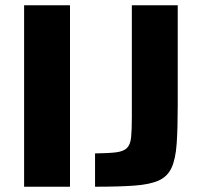

<svg xmlns="http://www.w3.org/2000/svg" viewBox="-20 -708 762 728"><path d="M71.4 0V-688H245.4V0ZM340.4 0V-126.3Q392.2 -126.9 420.6 -130.5Q448.9 -134.1 461.7 -147.1Q474.5 -160.1 477.2 -187.9Q479.9 -215.7 479.9 -263.6V-688H653.9V-308.8Q653.9 -219.8 649.8 -162Q645.6 -104.2 630.2 -71.2Q614.7 -38.2 581.2 -23.3Q547.6 -8.4 489.3 -4.2Q431 0 340.4 0Z"/></svg>

Font: Saira Thin
Style: Regular
Weight: 100
Designer: Hector Gatti with collaboration of the Omnibus-Type team
Foundry: Omnibus-Type
Version: Version 1.101